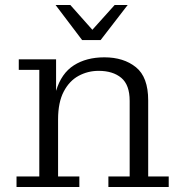

<svg xmlns="http://www.w3.org/2000/svg" viewBox="-20 -747 724 767"><path d="M308 -587 202 -727H261L349 -628L438 -727H490L382 -587ZM46 0V-42H137V-468H55V-510H204V-384Q225 -454 275 -486Q325 -518 397 -518Q474 -518 523 -478.5Q572 -439 572 -346V-42H654V0H413V-42H498V-344Q498 -408 464.5 -436Q431 -464 374 -464Q331 -464 294 -444Q257 -424 234.5 -381Q212 -338 212 -270V-42H297V0Z"/></svg>

Font: Montagu Slab 16pt Light
Style: Regular
Weight: 300
Designer: Florian Karsten
Foundry: Florian Karsten
Version: Version 1.000; ttfautohint (v1.8.3)